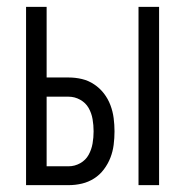

<svg xmlns="http://www.w3.org/2000/svg" viewBox="-20 -540 540 560"><path d="M384 0V-520H444V0ZM56 0V-520H116V-314H180Q200 -314 219 -309.5Q238 -305 254.5 -294Q271 -283 283 -267.5Q295 -252 302 -233.5Q309 -215 311.5 -195.5Q314 -176 314 -157Q314 -137 311.5 -117.5Q309 -98 302 -80Q295 -62 283 -46Q271 -30 254.5 -19.5Q238 -9 219 -4.5Q200 0 180 0ZM180 -55Q198 -55 214 -64Q230 -73 238.5 -88.5Q247 -104 250 -121.5Q253 -139 253 -157Q253 -175 250 -192.5Q247 -210 238.5 -225Q230 -240 214 -249Q198 -258 180 -258H116V-55Z"/></svg>

Font: Iosevka SS18 Light
Style: Regular
Weight: 300
Monospace: yes
Designer: Belleve Invis
Foundry: Belleve Invis
Version: Version 25.1.1; ttfautohint (v1.8.4)